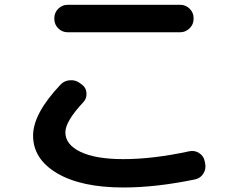

<svg xmlns="http://www.w3.org/2000/svg" viewBox="-20 -747 1040 813"><path d="M266.6 -726.6H743.2Q766.6 -726.6 783.2 -710Q799.8 -693.4 799.8 -669.9V-667Q799.8 -643.6 782.7 -627Q765.6 -610.4 743.2 -610.4H266.6Q243.2 -610.4 226.6 -627Q210 -643.6 210 -667V-669.9Q210 -693.4 226.6 -710Q243.2 -726.6 266.6 -726.6ZM502.9 46.9Q324.2 46.9 222.2 -13.2Q120.1 -73.2 120.1 -172.9Q120.1 -265.6 235.4 -387.7Q251 -405.3 275.9 -407.2Q300.8 -409.2 320.3 -393.6L327.1 -388.7Q344.7 -376 346.2 -353Q347.7 -330.1 333 -314.5Q256.8 -233.4 256.8 -186.5Q256.8 -134.8 320.8 -104Q384.8 -73.2 502.9 -73.2Q627.9 -73.2 781.2 -106.4Q804.7 -111.3 823.7 -98.6Q842.8 -85.9 846.7 -64.5L848.6 -55.7Q853.5 -32.2 841.3 -12.2Q829.1 7.8 805.7 12.7Q640.6 46.9 502.9 46.9Z"/></svg>

Font: Rounded Mgen+ 1m bold
Style: Bold
Weight: 700
Designer: [Source Han Sans]
Ryoko NISHIZUKA  (kana & ideographs); Paul D. Hunt (Latin, Greek & Cyrillic); Wenlong ZHANG  (bopomofo
Version: Version 1.059.20150602